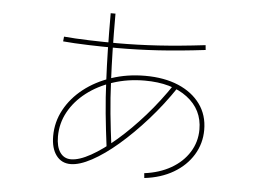

<svg xmlns="http://www.w3.org/2000/svg" viewBox="-49 -700 1098 799"><g transform="rotate(5 500.0 -300.5)"><path d="M579 15Q642 7 690 -20.5Q738 -48 765 -91Q792 -134 792 -186Q792 -269 726 -319Q660 -369 548 -369Q477 -369 415 -348.5Q353 -328 306.5 -292Q260 -256 234 -208.5Q208 -161 208 -106Q208 -63 224.5 -39.5Q241 -16 270 -16Q304 -16 352.5 -43Q401 -70 456.5 -118Q512 -166 567.5 -229Q623 -292 671 -364L688 -353Q638 -278 580.5 -213.5Q523 -149 466 -100Q409 -51 358 -23.5Q307 4 270 4Q232 4 210 -25.5Q188 -55 188 -106Q188 -165 216 -216.5Q244 -268 293 -306.5Q342 -345 407.5 -367Q473 -389 548 -389Q628 -389 687 -364Q746 -339 779 -293.5Q812 -248 812 -186Q812 -129 783 -81.5Q754 -34 702 -3.5Q650 27 581 35ZM414 -75Q404 -152 397.5 -218.5Q391 -285 388 -355Q385 -415 383.5 -483Q382 -551 382 -636H402Q402 -551 403.5 -483Q405 -415 408 -355Q411 -285 417.5 -219Q424 -153 434 -77ZM421 -494Q363 -494 301 -496Q239 -498 195 -502L197 -522Q241 -518 303 -516Q365 -514 421 -514Q504 -514 591 -519.5Q678 -525 787 -538L789 -518Q681 -505 593.5 -499.5Q506 -494 421 -494Z"/></g></svg>

Font: M PLUS 2 Thin
Style: Regular
Weight: 100
Designer: Coji Morishita
Foundry: UNDERFOREST DESIGN
Version: Version 1.001